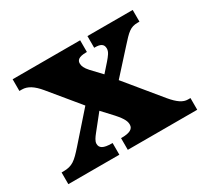

<svg xmlns="http://www.w3.org/2000/svg" viewBox="-115 -701 925 867"><g transform="rotate(-30 348.0 -268.0)"><path d="M15 0H281V-61H277C233 -61 216 -72 216 -94C216 -108 227 -123 239 -138L302 -217L352 -163C386 -125 390 -109 390 -94C390 -72 370 -61 330 -61H325V0H687V-61H674C649 -61 625 -77 594 -114L447 -293L552 -409C597 -459 612 -475 651 -475H660V-536H424V-475H428C455 -475 472 -468 472 -444C472 -426 459 -411 443 -392L404 -348L355 -400C338 -419 332 -432 332 -446C332 -462 342 -475 382 -475H386V-536H34V-475H47C77 -475 104 -457 133 -422L259 -269L132 -125C90 -78 72 -61 24 -61H15Z"/></g></svg>

Font: Noto Serif Thai Black
Style: Regular
Weight: 900
Designer: Monotype Design Team
Foundry: Monotype Imaging Inc.
Version: Version 2.002